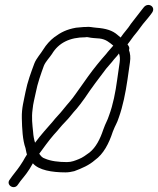

<svg xmlns="http://www.w3.org/2000/svg" viewBox="-20 -711 645 783"><path d="M500 -530C513 -546 521 -560 535 -576C546 -589 551 -598 563 -613C577 -630 588 -642 600 -659C617 -683 585 -703 567 -682L559 -672C546 -654 527 -632 514 -614C501 -593 485 -578 472 -558L460 -568C439 -587 412 -595 372 -598C357 -599 345 -603 331 -601C326 -601 320 -601 312 -600L290 -598C251 -591 228 -579 201 -559C185 -547 168 -528 157 -510C147 -493 128 -473 120 -452C107 -417 92 -377 84 -336C77 -299 68 -271 69 -229C70 -187 72 -140 84 -107C86 -99 87 -89 90 -81C84 -72 79 -63 74 -54C54 -22 49 -18 30 7L20 21C2 43 38 66 53 42L63 28C83 3 95 -10 114 -45C138 -17 192 -8 247 -8C259 -8 271 -10 283 -13C315 -25 343 -37 367 -58C402 -83 424 -125 440 -174C452 -205 456 -205 465 -233C481 -278 492 -332 500 -387L510 -457C513 -477 511 -493 506 -507C510 -518 504 -524 500 -530ZM140 -84C158 -109 180 -139 199 -161C218 -181 228 -196 247 -215C265 -233 275 -249 293 -268C302 -279 313 -293 325 -310C355 -355 382 -390 413 -431C426 -447 433 -453 445 -469C451 -476 460 -485 465 -493C469 -483 470 -472 468 -457L458 -387C451 -335 441 -284 425 -241C417 -216 412 -213 401 -182C388 -143 371 -110 345 -89C331 -79 317 -68 301 -62C286 -56 272 -50 253 -50C219 -50 187 -54 164 -64C151 -68 147 -75 140 -84ZM442 -525C433 -514 421 -502 413 -491C388 -463 362 -431 339 -399C323 -375 309 -358 290 -330C271 -302 256 -288 238 -265C225 -248 207 -231 194 -214C172 -189 145 -159 123 -129C119 -141 116 -157 115 -173C112 -203 108 -231 113 -266C115 -289 121 -309 126 -334C133 -371 147 -410 159 -443C166 -460 183 -477 192 -491C219 -536 264 -559 329 -559C332 -560 336 -560 340 -559C352 -556 372 -555 386 -554C412 -551 426 -538 442 -525Z"/></svg>

Font: PolanStronk
Style: Ita
Weight: 500
Version: Version 1.0